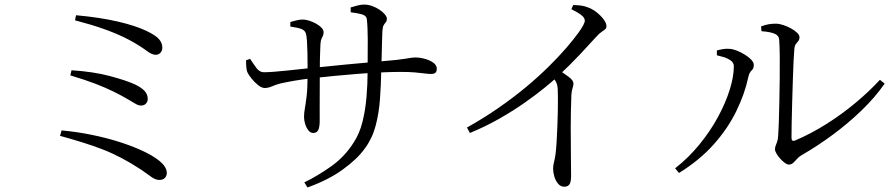

<svg xmlns="http://www.w3.org/2000/svg" viewBox="-20 -787 3970 852"><path d="M700.4 -575Q700.4 -566.6 696.7 -559.6Q693.1 -552.6 686.7 -548.3Q680.3 -544.1 672.3 -543.8Q662.4 -543.8 653.4 -547.8Q644.4 -551.7 634.8 -558.9Q625.1 -566.2 610.8 -575.7Q572.3 -601.1 530.5 -621.4Q488.7 -641.6 436.4 -659.9Q384.2 -678.2 312.8 -696.9L317.4 -719.4Q371.8 -714.5 418.5 -707.3Q465.2 -700.1 504.8 -690.9Q544.4 -681.6 575.5 -671.3Q606.5 -660.9 628.9 -650.4Q670.4 -630.6 685.4 -613.4Q700.4 -596.2 700.4 -575ZM297.4 -475.2Q394.3 -469 466.2 -449.9Q538.1 -430.8 576.7 -413.4Q605.2 -400.2 620.4 -384.7Q635.6 -369.1 635.6 -347.9Q635.6 -336.1 627.6 -327.3Q619.6 -318.6 605.3 -318.6Q594.6 -318.6 582.1 -326Q569.6 -333.5 550.4 -344.7Q519.1 -363.2 483.8 -380.6Q448.5 -397.9 402.4 -415.7Q356.2 -433.4 292 -452.5ZM253.4 -208.3Q322 -202 385.4 -189Q448.8 -176.1 502.7 -159.3Q556.7 -142.5 598.9 -123.8Q641.2 -105.2 667.6 -87.5Q694 -70 707.1 -53.3Q720.2 -36.6 720.2 -19.5Q720.2 -7.4 712.3 2Q704.5 11.5 686.4 11.5Q670.2 11.5 651.3 -2.2Q632.4 -15.9 607.3 -33.4Q561.5 -63.6 519.7 -85.5Q478 -107.5 436.1 -123.8Q394.1 -140.1 347.7 -154.5Q301.3 -169 246.4 -184.2Z M1536.2 -732.5 1536 -754Q1551.7 -758.9 1567.1 -762.8Q1582.4 -766.7 1595.7 -766.7Q1613.5 -766.7 1631.4 -760.3Q1649.3 -753.9 1664.2 -743.9Q1679.1 -734 1687.9 -723.1Q1696.8 -712.3 1696.8 -704.4Q1696.8 -693.7 1692.3 -688.7Q1687.8 -683.7 1682.8 -675.7Q1677.9 -667.7 1676.7 -646.8Q1675.7 -621.7 1674.9 -588.8Q1674.1 -555.8 1673.3 -524.7Q1672.6 -493.5 1671.8 -471.5Q1670.6 -408.9 1666.1 -347.1Q1661.7 -285.3 1647 -229.3Q1632.3 -173.4 1599.2 -128.5Q1565.7 -81.4 1500.9 -34.6Q1436.2 12.2 1344.4 44.9L1330.5 22.2Q1388.2 -5.7 1448.6 -48.2Q1509 -90.7 1549.6 -154.8Q1575.7 -194.9 1588.4 -245.9Q1601.1 -296.8 1606.2 -354.8Q1611.3 -412.9 1611.3 -472.7Q1612.1 -556.4 1611.9 -612.3Q1611.7 -668.3 1607.9 -701.3Q1606.4 -716.9 1587.3 -722.9Q1568.1 -728.8 1536.2 -732.5ZM1268.2 -688.8Q1281.3 -693.4 1296.3 -696.8Q1311.2 -700.3 1323.7 -700.3Q1335.7 -700.3 1351.4 -695.4Q1367.1 -690.5 1381.9 -682.4Q1396.7 -674.4 1406.3 -664.5Q1416 -654.6 1416 -644.5Q1416 -634.1 1413 -628.2Q1409.9 -622.3 1406.5 -614.8Q1403.1 -607.4 1401.9 -590.8Q1401.7 -580.5 1400.8 -561.1Q1399.9 -541.6 1399.5 -517Q1399.1 -492.3 1399.1 -465.4Q1399.1 -421.6 1398.8 -378.6Q1398.5 -335.6 1398.6 -302Q1398.7 -268.4 1398.7 -252.4Q1398.7 -222.4 1392.1 -209.6Q1385.5 -196.9 1369.9 -196.9Q1357.6 -196.9 1348.3 -208.8Q1339 -220.7 1334 -237.3Q1329.1 -253.9 1329.1 -267.7Q1329.1 -285.8 1332.9 -306.3Q1336.7 -326.9 1340.8 -361.9Q1344.9 -396.9 1344.9 -458.2Q1344.9 -476.2 1344.8 -501.6Q1344.7 -527.1 1344.2 -554.3Q1343.7 -581.5 1342.2 -603.8Q1340.7 -626.2 1337.9 -636.6Q1333.9 -652.3 1316.9 -658.6Q1299.9 -664.8 1268.4 -669.1ZM1072.1 -519.6 1090 -525.8Q1103.9 -504.2 1117.9 -485.3Q1132 -466.4 1150.8 -466.4Q1167.6 -466.4 1195.6 -468.5Q1223.6 -470.6 1255.9 -474.1Q1288.1 -477.6 1317.9 -480.7Q1347.7 -483.8 1367.5 -485.8Q1397.9 -488.8 1435.9 -492.7Q1473.8 -496.7 1514.4 -500.6Q1554.9 -504.5 1592.8 -507.8Q1630.7 -511.1 1660.7 -513.9Q1709.1 -517.7 1737.6 -520.9Q1766.1 -524.1 1781.5 -526.8Q1796.9 -529.6 1805.6 -530.8Q1814.3 -532 1822.9 -532Q1842.9 -532 1865.1 -525.9Q1887.4 -519.9 1902.8 -508.7Q1918.3 -497.5 1918.3 -482.1Q1918.3 -470.1 1912.4 -464.4Q1906.5 -458.8 1892.7 -458.8Q1881.2 -458.8 1864.1 -461.1Q1846.9 -463.5 1820.9 -465.7Q1794.9 -467.9 1756.9 -467.9Q1718.4 -467.9 1668.8 -465.6Q1619.3 -463.3 1565.9 -459.1Q1512.5 -454.9 1461.6 -449.9Q1410.8 -444.9 1368.8 -440.3Q1321.8 -434.9 1285.8 -428.7Q1249.7 -422.4 1223.7 -416.4Q1204.7 -411.7 1187.6 -404.1Q1170.5 -396.5 1154.3 -396.5Q1141.6 -396.5 1125.6 -409.1Q1109.7 -421.8 1096.6 -438Q1083.5 -454.1 1078.5 -464.9Q1074.1 -473.9 1072.9 -490.6Q1071.6 -507.3 1072.1 -519.6Z M2515.5 -746.3 2523.5 -764.7Q2540.1 -764.3 2556.4 -762.6Q2572.6 -760.8 2588.3 -754.4Q2607.7 -747.8 2626.6 -733.1Q2645.6 -718.4 2658.4 -701.4Q2671.1 -684.4 2671.1 -671.3Q2671.1 -662.2 2665.5 -657.3Q2659.9 -652.3 2649.8 -645.7Q2639.6 -639.1 2625.6 -623.5Q2595.6 -590.3 2552.9 -544.8Q2510.2 -499.4 2453.1 -446Q2432.7 -427 2396 -397.1Q2359.3 -367.2 2309.2 -331.9Q2259.1 -296.5 2197.2 -261.2Q2135.3 -225.8 2065.3 -196.9L2052.1 -221Q2128.1 -263.7 2194 -309.5Q2259.9 -355.3 2315.8 -402Q2371.6 -448.8 2416.2 -492.9Q2460.7 -537 2493.8 -575.4Q2526.9 -613.8 2548.3 -643.7Q2575.1 -681.6 2575.1 -695.3Q2575.1 -707.1 2561.4 -718.7Q2547.7 -730.2 2515.5 -746.3ZM2424.9 -453.3 2455.4 -479.4Q2481.8 -462 2503.3 -446.2Q2524.7 -430.3 2524.7 -416.7Q2524.7 -407.3 2520.6 -395.5Q2516.5 -383.7 2515.5 -365.5Q2512.7 -292.8 2512.6 -221.7Q2512.6 -150.6 2513.4 -94Q2514.2 -37.4 2514.2 -7Q2514.2 20.6 2507 31.1Q2499.7 41.6 2483.9 41.6Q2467.9 41.6 2456.7 28.4Q2445.5 15.3 2439.9 -3.6Q2434.4 -22.5 2434.4 -38.8Q2434.4 -53 2438.7 -68.9Q2443 -84.7 2446 -109.5Q2448.4 -130.1 2450.1 -160.6Q2451.8 -191.1 2453.3 -225.1Q2454.8 -259.1 2455.3 -291.9Q2455.8 -324.6 2455.8 -350.6Q2455.8 -376.6 2455 -389.6Q2454.2 -408.7 2448.3 -421.4Q2442.4 -434.1 2424.9 -453.3Z M3357.2 -669.7Q3376.3 -677 3391.2 -679.4Q3406.1 -681.9 3422.5 -681.9Q3437.6 -681.9 3455.7 -675.9Q3473.8 -670 3490.2 -660.9Q3506.6 -651.8 3517.2 -641.6Q3527.7 -631.5 3527.7 -622.2Q3527.7 -611.4 3522.7 -605.4Q3517.7 -599.5 3511.9 -591.9Q3506.2 -584.4 3504.8 -569.1Q3503.3 -555.6 3501.6 -518.6Q3499.9 -481.6 3498.3 -432.8Q3496.7 -384.1 3495.3 -333.3Q3493.9 -282.4 3493 -240.3Q3492.1 -198.1 3492.3 -175.5Q3492.3 -157.2 3508.1 -163.5Q3580.4 -194.3 3649.1 -237.9Q3717.9 -281.5 3778.2 -332.1Q3838.6 -382.8 3884.8 -433L3905.7 -415.9Q3863.1 -354.7 3802.9 -296.7Q3742.8 -238.7 3674.3 -188.3Q3605.9 -137.9 3537.4 -98.6Q3525.7 -92.2 3516.9 -82.1Q3508.2 -72 3499.9 -64.3Q3491.7 -56.7 3481.2 -56.7Q3472.9 -56.7 3462.4 -64.4Q3451.8 -72.1 3441.8 -83.4Q3431.8 -94.7 3425.5 -105.7Q3419.1 -116.7 3419.1 -124.2Q3419.1 -133.8 3421.9 -140.5Q3424.7 -147.1 3428.5 -157.6Q3432.2 -168 3433.4 -187.8Q3434.6 -204.8 3436 -243.6Q3437.4 -282.5 3438.3 -332.9Q3439.2 -383.4 3440 -436.3Q3440.7 -489.3 3440.2 -535.2Q3439.7 -581.2 3437.7 -610.2Q3436.7 -629.3 3417.2 -637.5Q3397.7 -645.7 3359 -648.6ZM3161.1 -541.8V-563.1Q3172.4 -566.4 3187.9 -569.1Q3203.3 -571.7 3218.8 -570.1Q3232.3 -569.3 3250 -562.3Q3267.7 -555.3 3285.1 -544.6Q3302.5 -534 3313.8 -522Q3325 -510 3325 -498.6Q3325 -483.1 3315 -474Q3305 -464.8 3301 -446.4Q3284.8 -370.1 3247.1 -293.2Q3209.4 -216.2 3147 -146.2Q3084.6 -76.1 2993.1 -19.4L2975.8 -40.1Q3035.8 -87 3083.9 -146.1Q3132.1 -205.1 3166.1 -267.9Q3200 -330.7 3218.2 -389.1Q3236.4 -447.5 3236.4 -493.1Q3236.4 -508.5 3222.7 -518.4Q3208.9 -528.2 3191 -533.7Q3173.2 -539.1 3161.1 -541.8Z"/></svg>

Font: Noto Serif HK
Style: Regular
Weight: 200
Designer: Ryoko NISHIZUKA 西塚涼子 (kana & ideographs); Frank Grießhammer (Latin, Greek & Cyrillic); Wenlong ZHANG 张文龙 (bopomofo); San
Foundry: Adobe
Version: Version 2.001;hotconv 1.1.0;makeotfexe 2.6.0